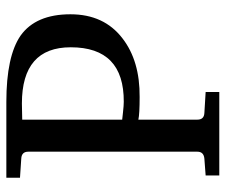

<svg xmlns="http://www.w3.org/2000/svg" viewBox="-73 -638 711 605"><g transform="rotate(-90 282.5 -335.5)"><path d="M540 -469Q540 -363 464 -305Q393 -250 279 -251Q226 -251 208 -255V-69Q208 -48 229 -47L295 -43V0H32V-43L85 -47Q107 -49 107 -69V-602Q107 -623 85 -624L25 -628V-671H264Q408 -671 473 -626Q540 -578 540 -469ZM436 -468Q436 -622 259 -622Q241 -622 208 -621V-306Q208 -306 230.5 -303.5Q253 -301 264 -301Q436 -300 436 -468Z"/></g></svg>

Font: Apparatus SIL
Style: Regular
Weight: 400
Version: Version 1.0